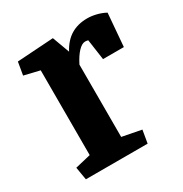

<svg xmlns="http://www.w3.org/2000/svg" viewBox="-132 -644 714 748"><g transform="rotate(-30 224.5 -270.5)"><path d="M103 -455.6 33.2 -472.2 43 -529.8 206.5 -540.5 234.9 -463.4Q256.3 -503.4 287.6 -522Q318.8 -540.5 360.4 -540.5Q379.9 -540.5 401.4 -535.2Q422.9 -529.8 440.9 -520L428.7 -372.1H335L321.8 -464.4Q318.4 -465.3 314.9 -465.8Q311.5 -466.3 308.6 -466.3Q293.9 -466.3 277.1 -448.5Q260.3 -430.7 244.6 -399.4V-74.2L330.6 -57.6L320.8 0H43L33.2 -57.6L103 -74.2Z"/></g></svg>

Font: Noticia Text
Style: Bold
Weight: 700
Designer: JM Sole
Foundry: JM Sole
Version: Version 1.003